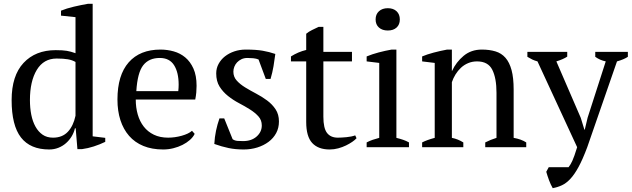

<svg xmlns="http://www.w3.org/2000/svg" viewBox="-20 -772 3313 1007"><path d="M373 -99Q368 -77 356 -57Q344 -37 326.5 -21.5Q309 -6 286.5 3Q264 12 238 12Q139 12 90 -51Q41 -114 41 -247Q41 -375 103.5 -442Q166 -509 272 -509Q309 -509 330 -505.5Q351 -502 376 -493V-682L300 -690V-716Q329 -728 367.5 -737Q406 -746 441 -752H466V-57L532 -49V-28Q503 -14 472 -4Q441 6 411 10H386L377 -99ZM258 -50Q307 -50 336 -81Q365 -112 376 -165V-447Q359 -457 336 -461Q313 -465 277 -465Q209 -465 173 -405.5Q137 -346 137 -247Q137 -206 144 -170.5Q151 -135 166 -108Q181 -81 203.5 -65.5Q226 -50 258 -50Z M1001 -70Q993 -53 976 -38Q959 -23 937 -12Q915 -1 889 5.5Q863 12 836 12Q777 12 732 -6.5Q687 -25 657 -59.5Q627 -94 611.5 -142Q596 -190 596 -250Q596 -378 655 -445Q714 -512 822 -512Q857 -512 891 -502.5Q925 -493 951.5 -471Q978 -449 994.5 -412.5Q1011 -376 1011 -322Q1011 -305 1009.5 -287.5Q1008 -270 1004 -250H692Q692 -208 702.5 -171.5Q713 -135 734 -108Q755 -81 787 -65.5Q819 -50 862 -50Q897 -50 933 -60Q969 -70 987 -86ZM818 -468Q761 -468 731 -429.5Q701 -391 695 -294H915Q916 -303 916.5 -311.5Q917 -320 917 -328Q917 -392 893 -430Q869 -468 818 -468Z M1353 -114Q1353 -142 1335.5 -161.5Q1318 -181 1291 -198Q1264 -215 1233.5 -231Q1203 -247 1176 -268.5Q1149 -290 1131.5 -318Q1114 -346 1114 -387Q1114 -414 1126.5 -437Q1139 -460 1160 -476.5Q1181 -493 1209 -502.5Q1237 -512 1269 -512Q1323 -512 1357.5 -506Q1392 -500 1424 -489Q1420 -457 1414.5 -424.5Q1409 -392 1399 -358H1374L1336 -460Q1324 -465 1309 -466.5Q1294 -468 1278 -468Q1260 -468 1246.5 -461.5Q1233 -455 1223.5 -445Q1214 -435 1209 -422Q1204 -409 1204 -396Q1204 -369 1221.5 -349.5Q1239 -330 1266 -313.5Q1293 -297 1323.5 -281Q1354 -265 1381 -245Q1408 -225 1425.5 -198.5Q1443 -172 1443 -135Q1443 -101 1428.5 -74Q1414 -47 1388.5 -28Q1363 -9 1329.5 1.5Q1296 12 1258 12Q1215 12 1179 4.5Q1143 -3 1104 -17Q1106 -53 1113 -86.5Q1120 -120 1131 -151H1156L1200 -42Q1211 -34 1226.5 -33Q1242 -32 1255 -32Q1299 -32 1326 -56Q1353 -80 1353 -114Z M1506 -476Q1544 -500 1586 -510V-595Q1599 -606 1616.5 -614.5Q1634 -623 1651 -631H1676V-500H1826V-450H1676V-160Q1676 -100 1695 -75Q1714 -50 1752 -50Q1770 -50 1797 -52.5Q1824 -55 1843 -62L1850 -47Q1842 -38 1827.5 -28Q1813 -18 1794.5 -9Q1776 0 1754 6Q1732 12 1709 12Q1649 12 1617.5 -22Q1586 -56 1586 -132V-450H1506Z M1903 0ZM2125 0H1903V-25Q1918 -33 1934 -38.5Q1950 -44 1969 -49V-442L1903 -450V-476Q1932 -488 1966 -497Q2000 -506 2034 -512H2059V-49Q2079 -44 2095 -38.5Q2111 -33 2125 -25ZM1950 -670Q1950 -697 1967.5 -713Q1985 -729 2014 -729Q2043 -729 2060 -713Q2077 -697 2077 -670Q2077 -643 2060 -627.5Q2043 -612 2014 -612Q1985 -612 1967.5 -627.5Q1950 -643 1950 -670Z M2740 0H2525V-25Q2552 -39 2584 -49V-286Q2584 -362 2562 -406Q2540 -450 2482 -450Q2457 -450 2435.5 -441Q2414 -432 2397.5 -416.5Q2381 -401 2369 -381.5Q2357 -362 2350 -341V-49Q2381 -43 2410 -25V0H2194V-25Q2219 -38 2260 -49V-442L2194 -450V-476Q2220 -487 2254 -496Q2288 -505 2325 -512H2350V-400H2351Q2372 -446 2411.5 -479Q2451 -512 2507 -512Q2547 -512 2578.5 -502.5Q2610 -493 2631 -469Q2652 -445 2663 -404.5Q2674 -364 2674 -302V-49Q2714 -42 2740 -25Z M2799 -450Q2784 -454 2771.5 -460Q2759 -466 2746 -474V-500H2955V-475Q2934 -461 2898 -450L3026 -154L3045 -92H3047L3062 -155L3157 -450Q3127 -456 3102 -474V-500H3273V-474Q3252 -460 3216 -450L3060 0Q3036 64 3014.5 103.5Q2993 143 2971.5 166Q2950 189 2927.5 199.5Q2905 210 2879 215Q2868 196 2859.5 173Q2851 150 2845 129L2858 105H2962Q2968 97 2972.5 89.5Q2977 82 2982 71Q2987 60 2993 43Q2999 26 3007 0Z"/></svg>

Font: PT Serif
Style: Regular
Weight: 400
Designer: A.Korolkova, O.Umpeleva, V.Yefimov
Foundry: ParaType Ltd
Version: Version 1.000W OFL; ttfautohint (v1.6)